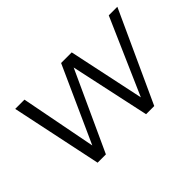

<svg xmlns="http://www.w3.org/2000/svg" viewBox="-84 -749 997 997"><g transform="rotate(-45 415.0 -250.0)"><path d="M176 0 71 -500H139L224 -61H210L408 -500H486L579 -61H566L758 -500H821L592 0H532L430 -473H454L237 0Z"/></g></svg>

Font: Inclusive Sans Light
Style: Italic
Weight: 300
Italic angle: -7°
Designer: Olivia King
Foundry: Olivia King
Version: Version 2.004